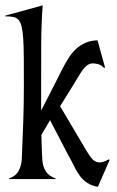

<svg xmlns="http://www.w3.org/2000/svg" viewBox="-22 -678 442 727"><path d="M139.6 -657.7Q134.3 -587.9 134 -506.1Q133.8 -424.3 133.8 -334V-259.3Q145.5 -281.7 158.7 -307.6Q169.9 -329.6 184.1 -357.7Q198.2 -385.7 213.4 -415.5Q225.6 -439.5 238.3 -459.2Q251 -479 266.8 -493.4Q282.7 -507.8 302.2 -516.1Q321.8 -524.4 347.2 -525.4L375.5 -423.3L372.6 -420.4Q361.3 -432.1 349.4 -435.1Q337.4 -438 329.6 -438Q315.4 -438 304 -427.5Q292.5 -417 281.2 -398.4Q269 -378.4 255.9 -356.9Q242.7 -335.4 231.4 -317.4Q218.3 -296.4 205.6 -275.9L303.2 -110.8Q316.9 -87.4 328.1 -75.2Q339.4 -63 355 -63Q368.7 -63 390.1 -74.7L393.1 -72.3L348.6 29.3Q323.7 24.9 307.9 14.2Q292 3.4 280.5 -12Q269 -27.3 259.5 -47.1Q250 -66.9 236.8 -89.8L167.5 -223.1L134.8 -167Q135.3 -145.5 136 -119.6Q136.7 -93.8 138.2 -72.8Q140.1 -46.4 151.9 -28.6Q163.6 -10.7 188.5 -2.4V0H12.2V-2.4Q37.1 -10.7 47.9 -29.8Q58.6 -48.8 60.5 -74.7Q64 -153.3 66.2 -220.7Q68.4 -288.1 68.4 -352.1Q68.4 -414.6 68.1 -458.3Q67.9 -502 65.9 -531.2Q64 -560.5 59.8 -577.6Q55.7 -594.7 47.6 -603.3Q39.6 -611.8 27.3 -614Q15.1 -616.2 -2.4 -616.2V-618.7Z"/></svg>

Font: Smythe
Style: Regular
Weight: 400
Version: Version 1.000